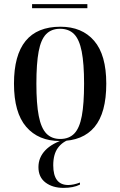

<svg xmlns="http://www.w3.org/2000/svg" viewBox="-20 -676 586 934"><path d="M272 10Q167 10 107.5 -59Q48 -128 48 -269Q48 -546 274 -546Q379 -546 438 -477.5Q497 -409 497 -269Q497 -127 440 -58.5Q383 10 272 10ZM273 0Q316 0 341.5 -26.5Q367 -53 378 -112Q389 -171 389 -269Q389 -367 377.5 -425.5Q366 -484 340.5 -510Q315 -536 272 -536Q230 -536 204.5 -510Q179 -484 168 -425.5Q157 -367 157 -269Q157 -171 168.5 -112Q180 -53 205.5 -26.5Q231 0 273 0ZM136 -636V-656H405V-636ZM289 238Q236 238 201.5 212Q167 186 167 137Q167 90 200.5 55Q234 20 300 0H325Q285 12 262 43Q239 74 239 128Q239 224 312 224Q337 224 369 212V222Q337 238 289 238Z"/></svg>

Font: Noto Serif Display SemiCondensed Medium
Style: Regular
Weight: 500
Width: 4
Designer: Monotype Design Team
Foundry: Monotype Imaging Inc.
Version: Version 2.009